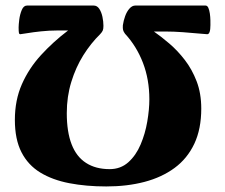

<svg xmlns="http://www.w3.org/2000/svg" viewBox="-20 -659 812 692"><path d="M720.8 -639Q727.3 -639 731 -630.6Q734.6 -622.1 736.4 -609.8Q738.1 -597.5 738.3 -586Q738.4 -574.6 738.4 -568.6Q738.4 -552.3 735.5 -544Q732.7 -535.7 726.9 -535.7Q722.9 -535.7 697.3 -538.1Q671.7 -540.6 638.6 -543Q605.5 -545.4 577.1 -545.4H534.7Q560.9 -527.2 590.7 -501.7Q620.6 -476.1 646.3 -442.6Q672.1 -409.2 688.8 -365.8Q705.4 -322.4 705.4 -267.6Q705.4 -194 680.3 -140.8Q655.1 -87.5 609.2 -53.7Q563.3 -19.9 500.6 -3.4Q438 13 363.1 13Q290.5 13 229.9 1.3Q169.4 -10.3 125.3 -37.1Q81.2 -63.9 57.4 -110.3Q33.6 -156.7 33.6 -226.9Q33.6 -298.1 58.9 -355.5Q84.2 -412.8 127.7 -460.4Q171.3 -508.1 225.3 -549.1H184.3Q157.2 -549.1 127.8 -546Q98.3 -542.9 77.4 -539.3Q56.6 -535.7 53.1 -535.7Q49.3 -535.7 48.2 -540.6Q47.1 -545.5 47.1 -560Q47.1 -569.5 49.4 -588.3Q51.8 -607.1 58.5 -623.1Q65.1 -639 77.4 -639H317.7Q330 -639 337.8 -627.3Q345.5 -615.6 349.2 -598.5Q352.8 -581.3 352.8 -565.7Q352.8 -554.7 350.4 -549.1Q348 -543.4 341 -535.9Q307.5 -503.2 280.2 -459.7Q253 -416.1 236.9 -363.5Q220.7 -311 220.7 -251Q220.7 -183.7 238.1 -138.9Q255.4 -94.1 290.2 -71.8Q324.9 -49.4 375.2 -49.4Q414.7 -49.4 442.5 -74.2Q470.2 -99 486.8 -138.2Q503.4 -177.3 510.8 -220.9Q518.3 -264.5 518.3 -301.2Q518.3 -372.5 495.3 -432.4Q472.3 -492.3 430.6 -537.4Q425.1 -544.9 423.6 -550.9Q422.1 -556.9 422.8 -568Q425.1 -584.3 431 -600.7Q436.9 -617.2 446.6 -628.1Q456.2 -639 467.6 -639Z"/></svg>

Font: Briem Hand Thin
Style: Regular
Weight: 100
Designer: Gunnlaugur SE Briem, Eben Sorkin
Foundry: Sorkin Type Co.
Version: Version 1.003